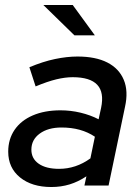

<svg xmlns="http://www.w3.org/2000/svg" viewBox="-20 -745 562 771"><path d="M186 6Q108 6 60.5 -32.5Q13 -71 13 -136Q13 -186 38.5 -223.5Q64 -261 111.5 -281.5Q159 -302 223 -302Q264 -302 303.5 -292.5Q343 -283 376 -266L386 -312Q399 -374 370.5 -404.5Q342 -435 272 -435Q242 -435 206.5 -426.5Q171 -418 123 -398L98 -475Q153 -498 201 -508Q249 -518 291 -518Q364 -518 411 -494Q458 -470 477 -424.5Q496 -379 482 -316L416 0H319L327 -37Q294 -15 259.5 -4.5Q225 6 186 6ZM217 -67Q251 -67 282.5 -77.5Q314 -88 343 -109L361 -196Q306 -233 227 -233Q173 -233 139.5 -208.5Q106 -184 106 -144Q106 -108 135.5 -87.5Q165 -67 217 -67ZM279 -603 154 -725H272L361 -603Z"/></svg>

Font: Red Hat Display SemiBold
Style: Italic
Weight: 600
Italic angle: -12°
Designer: Pentagram, MCKL
Foundry: Pentagram, MCKL
Version: Version 1.023